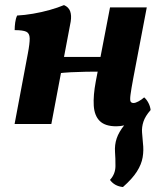

<svg xmlns="http://www.w3.org/2000/svg" viewBox="-20 -487 637 754"><path d="M436.6 9Q392.9 9 371.8 -11.8Q350.7 -32.6 348.2 -72.2Q345.7 -111.8 356.2 -167.5L412.1 -458H556.4L503.6 -181.1Q495.2 -136.2 492.5 -114.9Q489.7 -93.6 493 -88Q496.3 -82.5 504.3 -82.5Q512.1 -82.5 523.9 -88.9Q535.7 -95.2 546.2 -104.6Q555.7 -96.6 562.9 -82.8Q570 -69 571.5 -54.9Q538.5 -21.9 503.7 -6.5Q468.8 9 436.6 9ZM37.3 0 89.2 -275.9Q97.1 -317.1 96.6 -336.8Q96.1 -356.6 82.9 -362.6Q69.6 -368.7 37.6 -368.7Q37.6 -383.3 39.7 -398.8Q41.7 -414.3 47.3 -426Q76.4 -427.5 109.9 -433.2Q143.5 -438.9 175.4 -447.9Q207.4 -456.9 231.3 -467Q249.4 -459.4 255.5 -442.9Q261.5 -426.3 257.6 -402L181.6 0ZM205.4 -198.7 216 -263.4H383.7L374.5 -205.8Q349 -205.8 318.4 -205.3Q287.9 -204.8 258.4 -203.3Q228.9 -201.7 205.4 -198.7ZM462.8 247.5Q429.7 244.1 411.9 219.5Q433.2 196.5 433.4 165.3Q433.6 134 431.7 110.7Q429.7 81.7 438.2 56.6Q446.6 31.4 468.4 4.3Q490.2 -22.7 529.6 -54.9H571.5Q550.3 -30.8 543.3 -9.3Q536.3 12.2 537.8 32.6Q539.3 53.1 541.3 74.5Q544.9 103.2 540.2 130.8Q535.6 158.4 517.5 186.8Q499.5 215.2 462.8 247.5Z"/></svg>

Font: Vollkorn
Style: Italic
Weight: 400
Italic angle: -11°
Designer: Friedrich Althausen
Foundry: Friedrich Althausen
Version: Version 5.001